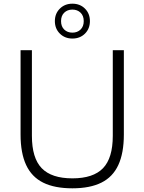

<svg xmlns="http://www.w3.org/2000/svg" viewBox="-20 -1012 783 1041"><path d="M372.5 9Q276 9 214 -21.8Q152 -52.5 121.8 -117.2Q91.5 -182 91.5 -282.5V-740H153V-275.5Q153 -155 206.2 -100Q259.5 -45 372.5 -45Q485.5 -45 538.5 -100Q591.5 -155 591.5 -275.5V-740H651.5V-282.5Q651.5 -182 621.5 -117.2Q591.5 -52.5 529.8 -21.8Q468 9 372.5 9ZM372.5 -803Q331.5 -803 304.5 -829.8Q277.5 -856.5 277.5 -897.5Q277.5 -938.5 304.5 -965.2Q331.5 -992 372.5 -992Q414 -992 440.8 -965.2Q467.5 -938.5 467.5 -897.5Q467.5 -856.5 440.8 -829.8Q414 -803 372.5 -803ZM372.5 -835Q399.5 -835 416.8 -851.8Q434 -868.5 434 -897.5Q434 -926.5 416.8 -943.2Q399.5 -960 372.5 -960Q345.5 -960 328.2 -943.2Q311 -926.5 311 -897.5Q311 -868.5 328.2 -851.8Q345.5 -835 372.5 -835Z"/></svg>

Font: Encode Sans SC SemiExpanded Light
Style: Regular
Weight: 300
Width: 6
Designer: Multiple Designers
Foundry: Impallari Type
Version: Version 3.002